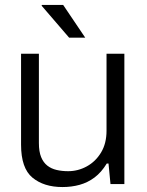

<svg xmlns="http://www.w3.org/2000/svg" viewBox="-20 -743 593 775"><path d="M232 12Q157 12 111 -26Q65 -64 65 -159V-526H137V-166Q137 -131 146 -109Q155 -87 171 -74.5Q187 -62 208.5 -57Q230 -52 255 -52Q295 -52 330.5 -71.5Q366 -91 388 -127.5Q410 -164 410 -215V-526H482V0H426L418 -83H411Q389 -47 361.5 -26.5Q334 -6 301.5 3Q269 12 232 12ZM324 -591H259L148 -720L149 -723H235Z"/></svg>

Font: Archivo SemiBold Light
Style: Regular
Weight: 300
Version: Version 2.001